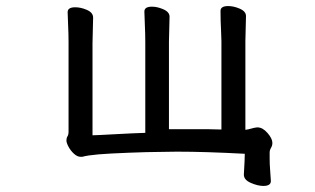

<svg xmlns="http://www.w3.org/2000/svg" viewBox="-20 -502 1040 633"><path d="M769 -474Q791 -465 791 -449L789 -367V-74Q798 -75 808 -78Q818 -81 827 -82H829Q846 -82 862 -63.5Q878 -45 878 -31Q878 -22 873.5 -14.5Q869 -7 869 1V19Q869 40 870.5 57.5Q872 75 873 94V95Q873 111 848 111Q830 111 807 101Q784 91 784 74V73Q787 23 787 5Q657 -2 563 -2L498 -1Q471 -1 405 1.5Q339 4 304 7Q269 10 251 15H246Q235 15 224 5Q213 -5 206 -18Q199 -31 199 -39Q199 -47 202.5 -52.5Q206 -58 206 -68V-363Q206 -390 204.5 -421Q203 -452 203 -462Q203 -478 228 -478Q246 -478 265 -470Q287 -461 287 -444L285 -360V-56Q296 -56 359 -59.5Q422 -63 459 -64V-362Q459 -390 457.5 -421.5Q456 -453 456 -464Q456 -480 481 -480Q498 -480 517 -472Q539 -463 539 -447L537 -365V-76H668Q688 -76 710 -75V-367Q710 -377 709 -396Q707 -434 707 -466Q707 -482 732 -482Q750 -482 769 -474Z"/></svg>

Font: Moon Stars Kai
Style: Bold
Weight: 700
Designer: GuiWonder
Version: Version 1.101